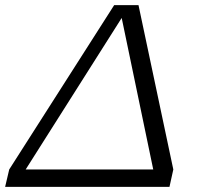

<svg xmlns="http://www.w3.org/2000/svg" viewBox="-46 -730 788 750"><path d="M-26 0 -10 -68 400 -710H495L631 -68L616 0ZM558 -42 421 -700 451 -694 34 -36 17 -68H582Z"/></svg>

Font: Roboto Serif Light
Style: Italic
Weight: 300
Italic angle: -10°
Version: Version 1.007